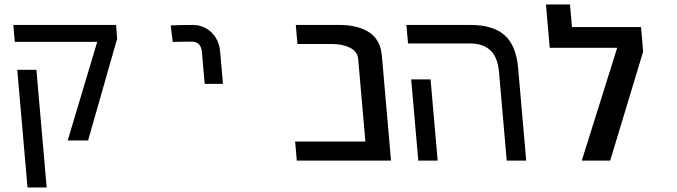

<svg xmlns="http://www.w3.org/2000/svg" viewBox="-20 -721 3040 862"><path d="M416.5 -533H46.5L40 -609H501L506 -547.5L375.5 -90.5H284ZM57.5 -407.5H143.5L189.5 120.5H103.5Z M845.5 -609Q825 -609 790.8 -608.5Q756.5 -608 746.5 -607L755.5 -532.5Q779 -534 840.5 -534Q882 -534 886.5 -488L899 -344.5H981L968 -492.5Q965 -525.5 948.5 -552Q932 -578.5 905.2 -593.8Q878.5 -609 845.5 -609Z M1305 -85.5H1620.5L1588 -456.5Q1585 -490 1551 -506.8Q1517 -523.5 1470 -523.5H1315.5L1308 -609H1503.5Q1586.5 -609 1637.2 -576Q1688 -543 1694.5 -470.5L1735.5 0H1312.5Z M2090.5 -526H1812L1804.5 -609H2092Q2193.5 -609 2245.2 -563.2Q2297 -517.5 2306 -417L2342.5 0H2255L2220.5 -396Q2214.5 -465 2181.2 -495.5Q2148 -526 2090.5 -526ZM1826 -364.5H1913L1945 0H1858Z M2858 -599.5 2867.5 -489.5 2719.5 0H2592L2751 -506.5H2448L2431 -701H2539L2548 -599.5Z"/></svg>

Font: JuliaMono
Style: Italic
Weight: 400
Italic angle: -9°
Monospace: yes
Designer: cormullion
Foundry: corm
Version: Version 0.057; ttfautohint (v1.8.4)